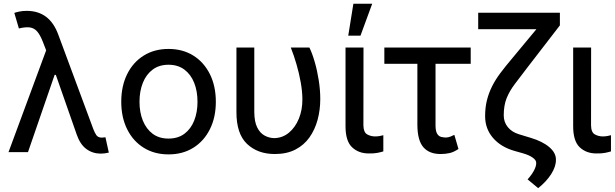

<svg xmlns="http://www.w3.org/2000/svg" viewBox="-20 -794 3208 1002"><path d="M505.4 7.8Q462.4 7.3 430.4 -16.6Q398.4 -40.5 380.9 -90.3L256.3 -446.3L225.1 -520.5L204.1 -574.7Q189.9 -611.3 174.1 -629.6Q158.2 -647.9 135.5 -650.9Q112.8 -653.8 78.6 -645.5L54.7 -726.6Q63 -730 80.3 -733.6Q97.7 -737.3 119.6 -737.3Q179.2 -737.3 220.5 -706.3Q261.7 -675.3 284.7 -611.8L467.3 -119.6Q473.6 -103 482.2 -89.6Q490.7 -76.2 511.2 -75.7Q522.5 -76.7 530.3 -77.6L547.9 2.4Q537.6 4.9 526.6 6.3Q515.6 7.8 505.4 7.8ZM24.4 0 237.8 -577.1 282.2 -403.3H265.1L126 0Z M859.4 11.7Q785.6 11.7 730 -22.9Q674.3 -57.6 643.6 -119.6Q612.8 -181.6 612.8 -262.7Q612.8 -344.7 643.6 -407Q674.3 -469.2 730 -503.9Q785.6 -538.6 859.4 -538.6Q933.6 -538.6 989 -503.9Q1044.4 -469.2 1075.4 -407Q1106.4 -344.7 1106.4 -262.7Q1106.4 -181.6 1075.4 -119.6Q1044.4 -57.6 989 -22.9Q933.6 11.7 859.4 11.7ZM859.4 -70.8Q908.7 -70.8 942.4 -95.9Q976.1 -121.1 993.4 -164.6Q1010.7 -208 1010.7 -262.7Q1010.7 -318.4 993.4 -361.8Q976.1 -405.3 942.4 -430.7Q908.7 -456.1 859.4 -456.1Q810.5 -456.1 776.9 -430.9Q743.2 -405.8 725.6 -362.1Q708 -318.4 708 -262.7Q708 -207.5 725.6 -164.3Q743.2 -121.1 776.6 -95.9Q810.1 -70.8 859.4 -70.8Z M1213.9 -545.9H1307.1V-208.5Q1307.6 -158.2 1322.3 -128.9Q1336.9 -99.6 1360.6 -86.7Q1384.3 -73.7 1410.6 -73.2Q1454.1 -73.7 1487.5 -101.3Q1521 -128.9 1539.8 -175Q1558.6 -221.2 1558.1 -277.3Q1557.6 -318.4 1549.3 -365Q1541 -411.6 1527.3 -458.5Q1513.7 -505.4 1497.6 -545.9H1594.7Q1609.4 -516.1 1622.3 -471.4Q1635.3 -426.8 1643.3 -376Q1651.4 -325.2 1651.4 -277.3Q1651.4 -220.7 1637.5 -168.9Q1623.5 -117.2 1595 -76.9Q1566.4 -36.6 1521.5 -13.4Q1476.6 9.8 1414.1 9.8Q1324.7 9.8 1269 -43.2Q1213.4 -96.2 1213.9 -210.4Z M1783.2 -545.9H1877L1876.5 -140.6Q1877 -103.5 1896 -92.8Q1915 -82 1938 -82Q1949.7 -82 1962.2 -84.2Q1974.6 -86.4 1980.5 -88.4V-3.9Q1968.3 0 1950 3.7Q1931.6 7.3 1905.8 6.8Q1852.1 7.3 1817.4 -25.4Q1782.7 -58.1 1783.2 -137.7ZM1797.4 -607.9 1824.2 -774.4H1922.4L1861.3 -607.9Z M2436.5 -545.9V-460.9H1985.8V-545.9ZM2158.2 -545.9H2252.9V-137.2Q2253.4 -108.4 2261.7 -95.5Q2270 -82.5 2282.2 -79.6Q2294.4 -76.7 2306.2 -76.2Q2319.8 -76.7 2331.3 -81.3Q2342.8 -85.9 2351.1 -90.3L2372.6 -16.6Q2348.1 0 2326.2 4.9Q2304.2 9.8 2279.3 9.8Q2220.2 9.8 2189.5 -25.6Q2158.7 -61 2158.2 -141.6Z M2850.6 -727.5H2901.9V-661.6L2732.9 -442.4Q2694.8 -392.6 2666.7 -355.5Q2638.7 -318.4 2623.8 -281.2Q2608.9 -244.1 2608.9 -191.9Q2608.9 -156.7 2630.1 -130.6Q2651.4 -104.5 2688.5 -93.3L2749.5 -74.7Q2811.5 -56.2 2846.7 -26.1Q2881.8 3.9 2881.3 39.6Q2881.8 74.7 2856.7 114.3Q2831.5 153.8 2788.6 188L2733.4 142.1Q2755.4 117.7 2767.1 95.2Q2778.8 72.8 2778.3 56.2Q2778.8 42 2760 28.6Q2741.2 15.1 2708.5 5.9L2665.5 -6.3Q2593.3 -26.9 2552.5 -74.7Q2511.7 -122.6 2511.7 -187.5Q2511.7 -232.9 2521.2 -271Q2530.8 -309.1 2548.3 -344Q2565.9 -378.9 2591.8 -413.3Q2617.7 -447.8 2649.9 -485.8ZM2475.6 -727.5H2866.2V-641.6H2475.6Z M2971.2 -545.9H3064.9L3064.5 -140.6Q3064.9 -103.5 3084 -92.8Q3103 -82 3126 -82Q3137.7 -82 3150.1 -84.2Q3162.6 -86.4 3168.5 -88.4V-3.9Q3156.2 0 3137.9 3.7Q3119.6 7.3 3093.8 6.8Q3040 7.3 3005.4 -25.4Q2970.7 -58.1 2971.2 -137.7Z"/></svg>

Font: Inter Cardless Tabular
Style: Regular
Weight: 400
Designer: Rasmus Andersson
Foundry: rsms
Version: Version 4.000;git-4fc901f